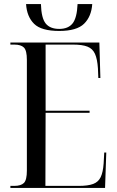

<svg xmlns="http://www.w3.org/2000/svg" viewBox="-20 -923 576 943"><path d="M271 -771Q183 -771 147.5 -806Q112 -841 108 -903H181Q183 -834 204.5 -807.5Q226 -781 271 -781Q315 -781 336.5 -808Q358 -835 361 -903H433Q429 -842 393 -806.5Q357 -771 271 -771ZM31 0V-10H50Q83 -10 97.5 -24.5Q112 -39 112 -85V-629Q112 -675 97.5 -689.5Q83 -704 50 -704H31V-714H468L473 -540H463L461 -587Q458 -633 446.5 -658.5Q435 -684 409.5 -694Q384 -704 339 -704H204V-379H420V-369H204L203 -10H367Q412 -10 437.5 -19.5Q463 -29 474.5 -53Q486 -77 489 -120L492 -174H502L496 0Z"/></svg>

Font: Noto Serif Display Condensed
Style: Regular
Weight: 400
Width: 3
Designer: Monotype Design Team
Foundry: Monotype Imaging Inc.
Version: Version 2.009